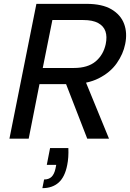

<svg xmlns="http://www.w3.org/2000/svg" viewBox="-20 -720 676 997"><path d="M335 49Q336 73 334.5 95.5Q333 118 329 137Q317 199 284.5 228Q252 257 200 257L209 212Q234 212 248 198Q262 184 268 156L272 136H223L240 49ZM529 -491Q537 -530 527.5 -557.5Q518 -585 489.5 -600.5Q461 -616 412 -616H252L202 -367H363Q436 -367 476.5 -401Q517 -435 529 -491ZM429 -700Q511 -700 559 -671.5Q607 -643 624.5 -596Q642 -549 630 -491Q620 -440 586.5 -392Q553 -344 493 -313.5Q433 -283 346 -283H185L129 0H29L169 -700ZM416 -317 546 0H433L310 -317Z"/></svg>

Font: Albert Sans Medium
Style: Italic
Weight: 500
Italic angle: -11.25°
Designer: Andreas Rasmussen
Foundry: a.Foundry
Version: Version 1.025